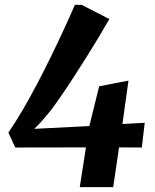

<svg xmlns="http://www.w3.org/2000/svg" viewBox="-20 -772 639 792"><path d="M309 0 334.5 -164 43 -163.5 14.5 -225Q44.5 -268.5 74.2 -319.5Q104 -370.5 133 -425.8Q162 -481 189.5 -537.2Q217 -593.5 242.2 -648Q267.5 -702.5 289 -752H316.5L431 -693.5Q414 -663.5 390 -623.2Q366 -583 338 -538.5Q310 -494 282.5 -451.5Q255 -409 230.5 -373.8Q206 -338.5 189.5 -316.5Q174.5 -298.5 157.5 -278.5Q140.5 -258.5 121.5 -240.5L348.5 -252L389 -416L510 -439.5L485 -260.5L577 -265.5L565 -163.5L471 -164L447 0Z"/></svg>

Font: Merriweather Light 18pt ExtraBold
Style: Italic
Weight: 800
Italic angle: -7.8°
Version: Version 2.101